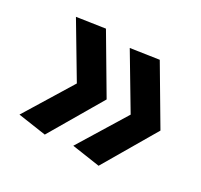

<svg xmlns="http://www.w3.org/2000/svg" viewBox="-115 -674 851 813"><g transform="rotate(30 310.0 -267.0)"><path d="M450.9 -526 603.3 -267.8 495.2 -204.6 315.8 -505.8ZM315.8 -27.7 494.6 -319.2 603.3 -267.8 450.9 -7.8ZM187.6 -526.3 340 -268.1 231.9 -204.9 52.5 -506.1ZM52.5 -28 231.2 -319.5 340 -268.1 187.6 -8.2Z"/></g></svg>

Font: Monaspace Xenon Var ExtraLight
Style: Regular
Weight: 200
Designer: Riley Cran and the Lettermatic Team
Version: Version 1.200 (Monaspace Xenon Var)